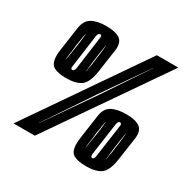

<svg xmlns="http://www.w3.org/2000/svg" viewBox="-136 -728 869 868"><g transform="rotate(30 298.5 -293.5)"><path d="M37 0 444 -591H556L148 0ZM140 -296Q96 -296 74 -309Q52 -322 52 -364Q52 -379 55 -398L72 -517Q78 -559 105.5 -575Q133 -591 181 -591Q225 -591 248 -578Q271 -565 271 -532Q271 -529 271 -525.5Q271 -522 270 -517L253 -399Q244 -335 217.5 -315.5Q191 -296 140 -296ZM146 -342Q156 -342 159 -359L182 -528Q182 -530 182.5 -532Q183 -534 183 -535Q183 -545 175 -545Q165 -545 162 -528L139 -359Q139 -357 138.5 -355.5Q138 -354 138 -352Q138 -342 146 -342ZM135 -59H136L306 -304L459 -532H458L301 -306ZM96 -369H97L102 -394Q104 -405 106 -419Q108 -433 110 -447Q114 -472 116 -493L118 -514H117L113 -494Q112 -490 111.5 -484.5Q111 -479 110 -474L106 -450Q105 -443 104.5 -435.5Q104 -428 103 -421Q102 -414 101 -407Q100 -400 99 -395Q98 -388 97.5 -382Q97 -376 96 -369ZM203 -369H204L207 -390Q208 -395 209 -400Q210 -405 211 -411L214 -436Q215 -443 216 -450Q217 -457 218 -464Q219 -471 219.5 -477.5Q220 -484 221 -489L223 -514H222L218 -488Q217 -483 216 -476.5Q215 -470 214 -462L210 -433Q209 -420 207 -409L205 -389Q204 -384 204 -379Q204 -374 203 -369ZM417 4Q373 4 351 -9Q329 -22 329 -64Q329 -79 332 -98L349 -217Q354 -259 382 -275Q410 -291 458 -291Q506 -291 529 -275Q552 -259 547 -217L530 -99Q521 -35 494.5 -15.5Q468 4 417 4ZM423 -42Q433 -42 435 -59L459 -228Q459 -230 459.5 -231.5Q460 -233 460 -234Q460 -245 451 -245Q442 -245 439 -228L415 -59V-55Q415 -42 423 -42ZM373 -69H374Q375 -75 376 -81Q377 -87 378 -94Q380 -105 382.5 -119Q385 -133 387 -147Q391 -172 393 -193L395 -214H394L390 -194Q389 -190 388.5 -184.5Q388 -179 387 -174L383 -150Q382 -143 381.5 -135.5Q381 -128 380 -121Q379 -114 378 -107Q377 -100 376 -95Q375 -88 374.5 -82Q374 -76 373 -69ZM480 -69H481L484 -90Q485 -95 486 -100Q487 -105 488 -111L491 -136Q492 -143 493 -150Q494 -157 495 -164Q496 -171 496.5 -177.5Q497 -184 498 -189L500 -214H499L495 -188Q494 -183 493 -176.5Q492 -170 491 -162L487 -133Q486 -120 484 -109L482 -89Q481 -84 481 -79Q481 -74 480 -69Z"/></g></svg>

Font: Alumni Sans Inline One
Style: Italic
Weight: 400
Italic angle: -8°
Designer: Robert E. Leuschke
Foundry: Robert E. Leuschke
Version: Version 1.100; ttfautohint (v1.8.3)